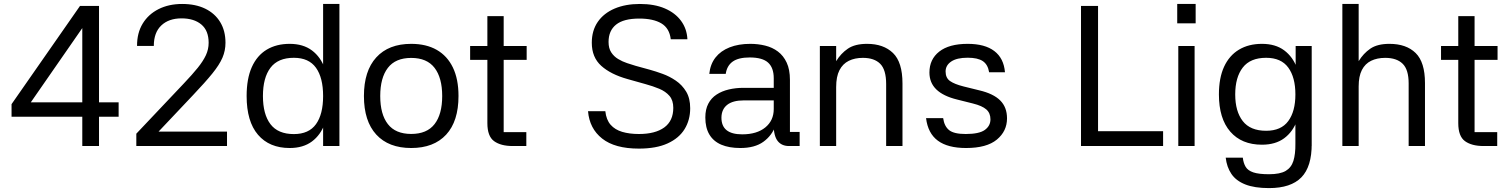

<svg xmlns="http://www.w3.org/2000/svg" viewBox="-20 -737 7598 969"><path d="M421.7 -633.3 111.7 -186.3 96 -220.7H578.7V-148H38.3V-211.3L383.7 -707H479.7V0H395.3V-641Z M668 -62.3 908 -316Q950.7 -361 978 -394.8Q1005.3 -428.7 1019.2 -458.5Q1033 -488.3 1033 -521Q1033 -582.7 996 -613.5Q959 -644.3 896.3 -644.3Q831.7 -644.3 794 -608.5Q756.3 -572.7 756.3 -505.3H671.7Q671.3 -570.3 700 -617.7Q728.7 -665 780.3 -691Q832 -717 899.3 -717Q967 -717 1015.8 -693.2Q1064.7 -669.3 1091.3 -625.5Q1118 -581.7 1118 -521Q1118 -481.7 1102.7 -445.8Q1087.3 -410 1051.8 -366.2Q1016.3 -322.3 954 -256.7L746.7 -37.3L738 -72.7H1125.7V0H668Z M1610.7 -717H1693V0H1610.7ZM1442 10Q1339.3 10 1282 -57Q1224.7 -124 1224.7 -252.3Q1224.7 -339.7 1250.8 -398.2Q1277 -456.7 1325.8 -486.2Q1374.7 -515.7 1442 -515.7Q1510 -515.7 1554.3 -482.5Q1598.7 -449.3 1619.8 -390.2Q1641 -331 1641 -252.3Q1641 -174 1619.8 -115Q1598.7 -56 1554.3 -23Q1510 10 1442 10ZM1463 -60.3Q1538.7 -60.3 1574.7 -110.3Q1610.7 -160.3 1610.7 -252.3Q1610.7 -344.7 1574.7 -395Q1538.7 -445.3 1463 -445.3Q1383 -445.3 1345 -395Q1307 -344.7 1307 -252.3Q1307 -160.3 1345 -110.3Q1383 -60.3 1463 -60.3Z M2055.3 10Q1941.3 10 1879 -57.8Q1816.7 -125.7 1816.7 -252.3Q1816.7 -379 1879 -447.3Q1941.3 -515.7 2055.3 -515.7Q2131 -515.7 2184.2 -485.3Q2237.3 -455 2265.7 -396.3Q2294 -337.6 2294 -252.5Q2294 -125 2231.7 -57.5Q2169.3 10 2055.3 10ZM2055.3 -61Q2134.7 -61 2173.2 -110.7Q2211.7 -160.3 2211.7 -252.3Q2211.7 -344.3 2173.2 -394.5Q2134.7 -444.7 2055.3 -444.7Q1976 -444.7 1937.5 -394.5Q1899 -344.3 1899 -252.3Q1899 -160.3 1937.5 -110.7Q1976 -61 2055.3 -61Z M2638 -435H2522V-70H2636.3V0H2567.7Q2507.3 0 2473.5 -24.7Q2439.7 -49.3 2439.7 -115.7V-435H2352.7V-505H2439.7V-655.7H2522V-505H2638Z M3365.3 -538.7Q3358.7 -594.7 3317.8 -619Q3277 -643.3 3206.3 -643.3Q3127.3 -643.3 3089.3 -612.8Q3051.3 -582.3 3051.3 -525.3Q3051.3 -493.3 3064.8 -472.7Q3078.3 -452 3099.7 -439.2Q3121 -426.3 3144.7 -418.5Q3168.3 -410.7 3188.3 -404.7L3260 -385Q3289 -377 3324 -364.3Q3359 -351.7 3390.8 -330Q3422.7 -308.3 3443 -274.7Q3463.3 -241 3463.3 -190.7Q3463.3 -131.3 3435 -85.3Q3406.7 -39.3 3349.3 -13.2Q3292 13 3204.3 13Q3083 13 3019 -37.7Q2955 -88.3 2947.7 -175.7H3035Q3039.7 -132.3 3061.7 -107.3Q3083.7 -82.3 3120.2 -71.5Q3156.7 -60.7 3204.3 -60.7Q3287 -60.7 3332.5 -93.8Q3378 -127 3378 -192.7Q3378 -231 3358.5 -253.3Q3339 -275.7 3307.2 -289Q3275.3 -302.3 3237 -312.7L3147 -338Q3062.3 -361.7 3014.5 -404.7Q2966.7 -447.7 2966.7 -521Q2966.7 -582.7 2996.8 -626.5Q3027 -670.3 3081.8 -693.7Q3136.7 -717 3209.3 -717Q3282.7 -717 3335.2 -694.5Q3387.7 -672 3417.2 -631.8Q3446.7 -591.7 3449.3 -538.7Z M4015.7 0H3962Q3925 0 3905 -25.2Q3885 -50.3 3884.3 -107.3L3894.7 -104Q3875.7 -52.3 3832.3 -21.2Q3789 10 3716.3 10Q3659.7 10 3620.2 -6.8Q3580.7 -23.7 3560.2 -58Q3539.7 -92.3 3539.7 -144.3Q3539.7 -185 3554.7 -213.7Q3569.7 -242.3 3596.5 -259.8Q3623.3 -277.3 3658.2 -285.5Q3693 -293.7 3732.3 -293.7H3885V-342Q3885 -395.3 3856.3 -421.2Q3827.7 -447 3763.7 -447Q3707 -447 3677.8 -426.2Q3648.7 -405.3 3642.7 -364.3H3559.7Q3564.7 -413 3591 -446.7Q3617.3 -480.3 3662.3 -498Q3707.3 -515.7 3766.7 -515.7Q3806 -515.7 3842 -506.8Q3878 -498 3906 -477Q3934 -456 3950.3 -421Q3966.7 -386 3966.7 -334V-71.3H4015.7ZM3621 -144Q3620.7 -101.3 3646.8 -80.2Q3673 -59 3725.7 -59Q3799.7 -59 3842.3 -93.8Q3885 -128.7 3885 -186.7V-230.3H3733.3Q3678.7 -230.3 3650.2 -208Q3621.7 -185.7 3621 -144Z M4200 0H4117.7V-505H4200V-428.3Q4223.7 -467.3 4259.3 -491.5Q4295 -515.7 4356 -515.7Q4439 -515.7 4486.8 -469.5Q4534.7 -423.3 4534.7 -315.7V0H4452.3V-312.7Q4452.3 -385 4422.3 -415Q4392.3 -445 4334.7 -445Q4294 -445 4263.7 -430Q4233.3 -415 4216.7 -382.8Q4200 -350.7 4200 -297.3Z M4972 -372.3Q4965.7 -411.3 4940.2 -428.5Q4914.7 -445.7 4863.7 -445.7Q4809 -445.7 4780.7 -426.5Q4752.3 -407.3 4752.3 -376.3Q4752.3 -343.7 4774.7 -328Q4797 -312.3 4843 -300.7L4922.7 -281Q4993.7 -264.3 5028 -230Q5062.3 -195.7 5062.3 -139.7Q5062.3 -75 5011 -32.5Q4959.7 10 4855.7 10Q4763 10 4713 -27.2Q4663 -64.3 4653.7 -140.7H4740Q4745.7 -100 4770 -80.3Q4794.3 -60.7 4853.7 -60.7Q4921.7 -60.7 4950.2 -81.2Q4978.7 -101.7 4978.7 -134.7Q4978.7 -166.3 4957.8 -184.7Q4937 -203 4890 -214.7L4810.3 -234.7Q4740.7 -251.7 4705.7 -285.5Q4670.7 -319.3 4670.7 -371Q4670.7 -437.7 4720.3 -476.7Q4770 -515.7 4863.7 -515.7Q4950.7 -515.7 4998.3 -479.3Q5046 -443 5052 -372.3Z M5435.7 -707H5521.7V-74.7H5850V0H5435.7Z M6009 -505V0H5926.7V-505ZM5921.3 -717H6014.3V-619.3H5921.3Z M6349 -6.7Q6246.3 -6.7 6189 -72.7Q6131.7 -138.7 6131.7 -260.3Q6131.7 -343.7 6157.8 -400.3Q6184 -457 6232.8 -486.3Q6281.7 -515.7 6349 -515.7Q6417 -515.7 6461 -483Q6505 -450.3 6526.2 -392.7Q6547.3 -335 6547.3 -260.3Q6547.3 -186.7 6526.2 -129.2Q6505 -71.7 6461 -39.2Q6417 -6.7 6349 -6.7ZM6370 -77Q6445.7 -77 6481.7 -126Q6517.7 -175 6517.7 -260.3Q6517.7 -346.7 6481.7 -396Q6445.7 -445.3 6370 -445.3Q6290 -445.3 6252 -396Q6214 -346.7 6214 -260.3Q6214 -175 6252 -126Q6290 -77 6370 -77ZM6519 -505H6600V0H6517.7V-381.7L6519 -389ZM6600 -12Q6600.7 104 6547.8 158.2Q6495 212.3 6384.7 212.3Q6311.3 212.3 6264.7 193.8Q6218 175.3 6194.7 140.7Q6171.3 106 6166 58.7H6252.3Q6255.3 85.7 6266.5 104.7Q6277.7 123.7 6305.3 133Q6333 142.3 6384.7 142.3Q6440 142.3 6468.5 125.7Q6497 109 6507.7 74.8Q6518.3 40.7 6517.7 -12Z M6837 0H6754.7V-717H6837V-428.3Q6860.7 -467.3 6896 -491.5Q6931.3 -515.7 6992.3 -515.7Q7077.3 -515.7 7124.5 -469.5Q7171.7 -423.3 7171.7 -317.7V0H7089.3V-316Q7089.3 -385.7 7059 -415.3Q7028.7 -445 6971 -445Q6930.3 -445 6900 -430.3Q6869.7 -415.7 6853.3 -383.8Q6837 -352 6837 -300.7Z M7538 -435H7422V-70H7536.3V0H7467.7Q7407.3 0 7373.5 -24.7Q7339.7 -49.3 7339.7 -115.7V-435H7252.7V-505H7339.7V-655.7H7422V-505H7538Z"/></svg>

Font: 42dot Sans Light
Style: Regular
Weight: 300
Designer: 42dot
Version: Version 1.000